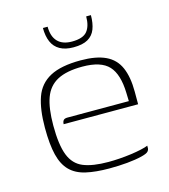

<svg xmlns="http://www.w3.org/2000/svg" viewBox="-90 -628 622 707"><g transform="rotate(-15 221.0 -274.5)"><path d="M241 7Q189 7 152 -1.5Q115 -10 92.5 -32.5Q70 -55 60 -95Q50 -135 50 -199Q50 -269 66 -314.5Q82 -360 124 -382.5Q166 -405 241 -405Q300 -405 336 -388Q372 -371 388 -334.5Q404 -298 404 -242V-194H120Q120 -202 124 -208Q128 -214 140 -214H374L373 -246Q371 -317 341.5 -349Q312 -381 241 -381Q181 -381 146 -362.5Q111 -344 96.5 -304.5Q82 -265 82 -199Q82 -125 97.5 -85.5Q113 -46 148.5 -31.5Q184 -17 244 -17Q263 -17 285.5 -18.5Q308 -20 330 -23Q352 -26 370 -30Q388 -34 397 -38V-29Q397 -22 391.5 -16Q386 -10 366 -5Q342 1 309.5 4Q277 7 241 7ZM229 -458Q198 -458 177.5 -469.5Q157 -481 147.5 -503Q138 -525 138 -556H156Q156 -519 174.5 -499.5Q193 -480 229 -480Q271 -480 287 -499.5Q303 -519 303 -556H321Q321 -525 312.5 -503Q304 -481 284 -469.5Q264 -458 229 -458Z"/></g></svg>

Font: Genos ExtraLight
Style: Regular
Weight: 250
Designer: Robert E. Leuschke
Foundry: Robert E. Leuschke
Version: Version 1.010